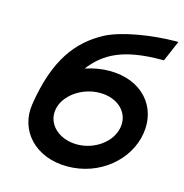

<svg xmlns="http://www.w3.org/2000/svg" viewBox="-92 -671 738 768"><g transform="rotate(15 277.0 -287.0)"><path d="M54 -194C36 -81 120 11 253 11C387 11 496 -82 514 -196C532 -310 453 -402 319 -402C286 -402 251 -396 219 -385C275 -458 349 -499 509 -499H517L554 -585H541C449 -584 329 -567 260 -532C157 -477 84 -386 54 -194ZM149 -196C159 -257 229 -307 304 -307C379 -307 429 -258 419 -196C409 -134 342 -84 268 -84C193 -84 139 -134 149 -196Z"/></g></svg>

Font: Charger Pro
Style: ExBdExtObl
Weight: 400
Designer: Jasper
Foundry: Cannot Into Space Fonts
Version: Version 1.09